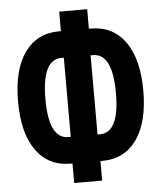

<svg xmlns="http://www.w3.org/2000/svg" viewBox="-58 -886 816 971"><g transform="rotate(-5 350.0 -400.0)"><path d="M279 35V-64H270Q157 -64 94.5 -152Q32 -240 32 -400Q32 -560 94.5 -648Q157 -736 270 -736H279V-835H421V-736H430Q543 -736 605.5 -648Q668 -560 668 -400Q668 -240 605.5 -152Q543 -64 430 -64H421V35ZM270 -199H282V-601H270Q171 -601 171 -400Q171 -199 270 -199ZM418 -199H430Q529 -199 529 -400Q529 -601 430 -601H418Z"/></g></svg>

Font: Martian Mono SemiBold
Style: Regular
Weight: 600
Monospace: yes
Designer: Roman Shamin
Foundry: Evil Martians
Version: Version 1.000; ttfautohint (v1.8.4.7-5d5b)